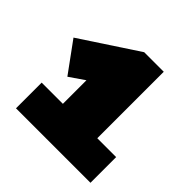

<svg xmlns="http://www.w3.org/2000/svg" viewBox="-116 -803 576 576"><g transform="rotate(45 172.0 -514.5)"><path d="M28 -428H118V-528L70 -495L0 -591L181 -710H264V-428H344V-319H28Z"/></g></svg>

Font: Livvic Black
Style: Regular
Weight: 900
Designer: Jacques Le Bailly, Baron von Fonthausen
Version: Version 1.001; ttfautohint (v1.8.2)